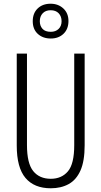

<svg xmlns="http://www.w3.org/2000/svg" viewBox="-20 -1002 544 1032"><path d="M435 -221Q435 -136 412.5 -85.5Q390 -35 349 -12.5Q308 10 253 10Q164 10 117 -45.5Q70 -101 70 -220V-714H125V-222Q125 -124 158.5 -82.5Q192 -41 253 -41Q311 -41 345 -81Q379 -121 379 -222V-714H435ZM253 -795Q210 -795 183 -820Q156 -845 156 -888Q156 -931 182.5 -956.5Q209 -982 252 -982Q293 -982 320.5 -956.5Q348 -931 348 -889Q348 -846 321.5 -820.5Q295 -795 253 -795ZM253 -831Q279 -831 295 -846.5Q311 -862 311 -888Q311 -914 295.5 -930.5Q280 -947 252 -947Q225 -947 209.5 -930.5Q194 -914 194 -888Q194 -863 208.5 -847Q223 -831 253 -831Z"/></svg>

Font: Noto Sans Sinhala ExtraCondensed Light
Style: Regular
Weight: 300
Width: 2
Designer: Jelle Bosma - Monotype Design Team
Foundry: Monotype Imaging Inc.
Version: Version 2.006; ttfautohint (v1.8.4.7-5d5b)